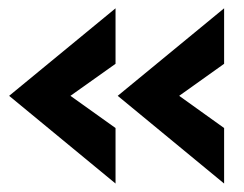

<svg xmlns="http://www.w3.org/2000/svg" viewBox="-20 -481 581 458"><path d="M514.6 -43.2 260.8 -252.4 514.6 -461.2V-328.8L407.4 -252.4L514.6 -175.6ZM255.6 -43.2 1.8 -252.4 255.6 -461.2V-328.8L148 -252.4L255.6 -175.6Z"/></svg>

Font: Hanken Grotesk
Style: Regular
Weight: 400
Designer: Alfredo Marco Pradil
Foundry: Hanken Design Co.
Version: Version 3.013